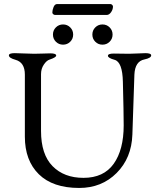

<svg xmlns="http://www.w3.org/2000/svg" viewBox="-20 -916 778 950"><path d="M263 -896H526Q531 -896 535 -892Q539 -888 539 -884Q539 -869 529.5 -855.5Q520 -842 508 -842H253Q248 -842 243.5 -845.5Q239 -849 239 -854Q239 -866 245 -881Q251 -896 263 -896ZM256.5 -780.5Q271 -795 292 -795Q313 -795 327.5 -780.5Q342 -766 342 -745Q342 -724 327.5 -709.5Q313 -695 292 -695Q271 -695 256.5 -709.5Q242 -724 242 -745Q242 -766 256.5 -780.5ZM451.5 -780.5Q466 -795 487 -795Q508 -795 522.5 -780.5Q537 -766 537 -745Q537 -724 522.5 -709.5Q508 -695 487 -695Q466 -695 451.5 -709.5Q437 -724 437 -745Q437 -766 451.5 -780.5ZM645 -547Q644 -536 635 -250Q631 -134 557 -60Q483 14 372 14Q241 14 172 -54Q103 -122 103 -240V-547Q103 -607 57 -620Q24 -629 24 -642Q24 -653 53 -653Q67 -653 98.5 -651.5Q130 -650 149 -650Q166 -650 193 -651Q220 -652 229 -652Q258 -652 258 -641Q258 -632 225 -621Q211 -617 197 -596.5Q183 -576 183 -549V-268Q183 -152 240 -94Q297 -36 393 -36Q493 -36 542.5 -105.5Q592 -175 592 -296Q592 -357 588 -511Q586 -609 547 -620Q514 -629 514 -640Q514 -651 543 -651Q558 -651 581 -650.5Q604 -650 618 -650Q635 -650 662 -651.5Q689 -653 699 -653Q728 -653 728 -642Q728 -629 695 -622Q648 -613 645 -547Z"/></svg>

Font: EB Garamond SC 12
Style: Regular
Weight: 400
Version: Version 0.016 ; ttfautohint (v0.97) -l 8 -r 50 -G 200 -x 0 -